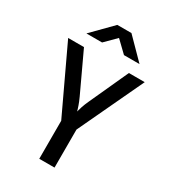

<svg xmlns="http://www.w3.org/2000/svg" viewBox="-225 -1064 1049 1177"><g transform="rotate(30 300.0 -475.0)"><path d="M223 -810 299 -886 378 -810H488L350 -950H250L112 -810ZM354 0V-269L571 -730H459L333 -454C316 -418 306 -383 302 -367C298 -383 287 -418 270 -454L141 -730H29L246 -269V0Z"/></g></svg>

Font: Tekne LDO SemiBold
Style: Regular
Weight: 600
Monospace: yes
Designer: Alessio Laiso, Mario Rullo, Paolo Rosset
Foundry: Alessio Laiso
Version: Version 1.000;hotconv 1.0.109;makeotfexe 2.5.65596